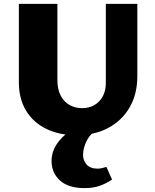

<svg xmlns="http://www.w3.org/2000/svg" viewBox="-20 -678 798 987"><path d="M373 17Q284 17 217 -16Q150 -49 113.5 -110Q77 -171 77 -255V-658H275V-267Q275 -219 292 -186.5Q309 -154 338 -138Q367 -122 402 -122Q437 -122 464.5 -137.5Q492 -153 508 -182Q524 -211 524 -251V-658H686V-287Q686 -195 647 -127Q608 -59 537.5 -21Q467 17 373 17ZM415 289Q332 289 288.5 250Q245 211 245 149Q245 90 290.5 38.5Q336 -13 439 -55L489 -17Q447 5 427 43.5Q407 82 407 119Q407 147 425.5 168Q444 189 482 189Q492 189 503 186.5Q514 184 527 180L556 245Q525 266 491.5 277.5Q458 289 415 289Z"/></svg>

Font: Ysabeau SC Black
Style: Regular
Weight: 900
Designer: Christian Thalmann (Catharsis Fonts)
Version: Version 2.001;gftools[0.9.30]; featfreeze: smcp